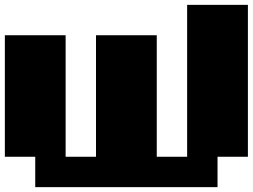

<svg xmlns="http://www.w3.org/2000/svg" viewBox="-20 -770 1040 790"><path d="M750 -750H1000V-125H875V0H125V-125H0V-625H250V-125H375V-625H625V-125H750Z"/></svg>

Font: Dogica
Style: Bold
Weight: 700
Monospace: yes
Designer: Roberto Mocci
Version: Version 001.000